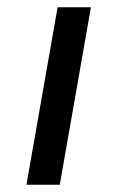

<svg xmlns="http://www.w3.org/2000/svg" viewBox="-20 -510 324 530"><path d="M139 -490H231L145 0H53Z"/></svg>

Font: Fahkwang
Style: Italic
Weight: 400
Italic angle: -10°
Version: Version 1.000; ttfautohint (v1.6)